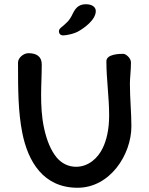

<svg xmlns="http://www.w3.org/2000/svg" viewBox="-20 -884 703 906"><path d="M386 -864C359 -864 340 -854 324 -821C306 -782 292 -776 279 -763C264 -751 258 -746 258 -737C258 -726 264 -717 279 -717C291 -717 331 -724 353 -738C377 -752 432 -790 432 -832C432 -851 414 -864 386 -864ZM177 -580C177 -617 153 -633 114 -633C91 -633 65 -611 65 -589C65 -454 66 -355 85 -258C112 -121 185 2 346 2C499 2 600 -154 600 -288C600 -353 593 -418 593 -490C593 -517 598 -552 598 -589C598 -611 573 -630 562 -630C544 -630 482 -629 482 -595C482 -510 495 -427 495 -339C495 -271 482 -221 465 -186C443 -139 398 -97 339 -97C304 -97 272 -112 248 -140C220 -174 201 -220 188 -279C176 -334 174 -388 174 -438C174 -483 177 -527 177 -580Z"/></svg>

Font: Itim
Style: Regular
Weight: 400
Designer: CadsonDemak Team
Foundry: Pablo Impallari
Version: Version 1.002;PS 001.002;hotconv 1.0.88;makeotf.lib2.5.64775